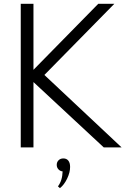

<svg xmlns="http://www.w3.org/2000/svg" viewBox="-20 -770 655 1003"><path d="M88.4 -750H154.8V-405.3L493.2 -750H577.1L211.9 -378.4L615.2 0H522L154.8 -341.3V0H88.4ZM307.1 125.5Q293.9 124 285.2 114.5Q276.4 105 276.4 91.3Q276.4 76.7 286.1 67.1Q295.9 57.6 311 57.6Q327.6 57.6 336.9 69.1Q346.2 80.6 346.2 102.1Q346.2 130.9 330.6 163.3Q314.9 195.8 293 212.9L282.7 203.6Q305.7 173.3 307.1 125.5Z"/></svg>

Font: Spartan MB
Style: Regular
Weight: 400
Designer: Matt Bailey, Mirko Velimirovic
Foundry: Matt Bailey
Version: Version 1.005